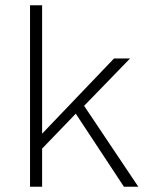

<svg xmlns="http://www.w3.org/2000/svg" viewBox="-20 -710 569 730"><path d="M94.2 0V-689.9H140.1V-201.7L413.6 -487.8H474.6L299.8 -307.6L505.9 0H451.2L268.1 -277.8L140.1 -145V0Z"/></svg>

Font: HK Grotesk Light Legacy
Style: Regular
Weight: 300
Designer: Alfredo Marco Pradil
Foundry: Hanken Design Co.
Version: Version 2.022;PS 002.022;hotconv 1.0.88;makeotf.lib2.5.64775